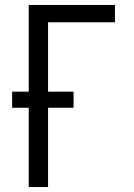

<svg xmlns="http://www.w3.org/2000/svg" viewBox="-20 -755 540 775"><path d="M96 0V-320H29V-385H96V-735H444V-665H174V-385H277V-320H174V0Z"/></svg>

Font: Iosevka SS18
Style: Regular
Weight: 400
Monospace: yes
Designer: Belleve Invis
Foundry: Belleve Invis
Version: Version 25.1.1; ttfautohint (v1.8.4)